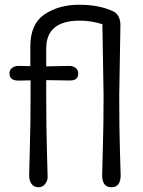

<svg xmlns="http://www.w3.org/2000/svg" viewBox="-20 -780 602 810"><path d="M488 -673 483 -375Q483 -238 486 -143Q489 -48 489 -41Q489 10 450 10Q411 10 411 -41Q411 -65 414 -159Q417 -253 417 -375L412 -678Q363 -693 317 -693Q175 -693 175 -576V-500L272 -502Q288 -502 299 -493.5Q310 -485 310 -470Q310 -440 275 -440.5Q240 -441 175 -442V-375Q175 -238 178 -143Q181 -48 181 -33Q181 -18 170.5 -4Q160 10 142 10Q124 10 113.5 -3.5Q103 -17 103 -41Q103 -65 106 -159Q109 -253 109 -375V-441L58 -440Q20 -440 20 -470Q20 -485 31 -493.5Q42 -502 58 -502L108 -501V-585Q108 -678 167 -719Q228 -760 314 -760Q400 -760 460 -731Q488 -715 488 -673Z"/></svg>

Font: Delius Swash Caps
Style: Regular
Weight: 400
Designer: Natalia Raices
Foundry: Natalia Raices
Version: Version 1.002